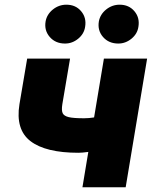

<svg xmlns="http://www.w3.org/2000/svg" viewBox="-20 -794 644 814"><path d="M603.7 -545.5 512.8 0H329.5L354.4 -149.9Q327.8 -146.3 312.5 -146.3Q173.7 -146.3 109.4 -195.5Q45.1 -244.7 62.5 -352.3L95.2 -545.5H277L244.3 -352.3Q240.1 -326 245.7 -314.1Q251.4 -302.2 271.5 -297.4Q291.5 -292.6 336.6 -292.6Q357.2 -292.6 378.9 -296.2L420.5 -545.5ZM255.7 -609.4Q215.2 -609.4 191.1 -637.1Q166.9 -664.8 173.3 -703.1Q178.6 -733 204 -753.6Q229.4 -774.1 261.4 -774.1Q300.8 -774.1 324 -746.4Q347.3 -718.8 340.9 -680.4Q336.6 -650.6 311.6 -630Q286.6 -609.4 255.7 -609.4ZM481.5 -609.4Q441.1 -609.4 416.9 -637.1Q392.8 -664.8 399.1 -703.1Q404.5 -733 429.9 -753.6Q455.3 -774.1 487.2 -774.1Q526.6 -774.1 549.9 -746.4Q573.2 -718.8 566.8 -680.4Q562.5 -650.6 537.5 -630Q512.4 -609.4 481.5 -609.4Z"/></svg>

Font: Karasuma Gothic
Style: Italic
Weight: 900
Italic angle: -9.39999°
Designer: Rasmus Andersson / Ryoko Nishizuka
Foundry: Genbu
Version: Version 1.00